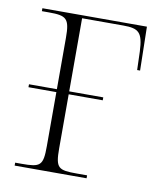

<svg xmlns="http://www.w3.org/2000/svg" viewBox="-67 -590 536 644"><g transform="rotate(10 201.5 -268.0)"><path d="M26 0H271V-10H236C173 -10 163 -15 163 -83V-267H279V-277H163V-526H303C357 -526 370 -514 373 -450L375 -387H385L382 -536H26V-526H50C110 -526 121 -518 121 -452V-277H26V-267H121V-83C121 -16 112 -10 48 -10H26Z"/></g></svg>

Font: Noto Serif Display SemiCondensed ExtraLight
Style: Regular
Weight: 200
Width: 4
Designer: Monotype Design Team
Foundry: Monotype Imaging Inc.
Version: Version 2.009